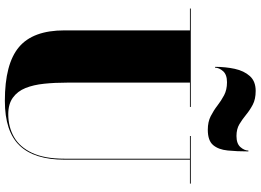

<svg xmlns="http://www.w3.org/2000/svg" viewBox="-161 -896 1072 790"><g transform="rotate(90 375.0 -501.0)"><path d="M735.5 -750V-746.5H637V-230Q637 -106.5 579 -45.8Q521 15 395 15Q243 15 174 -42.8Q105 -100.5 105 -230V-746.5H15V-750H420V-746.5H320V-240Q320 -190.5 324.5 -146.8Q329 -103 342.2 -70Q355.5 -37 381.8 -18Q408 1 450 1Q502 1 543.5 -22.5Q585 -46 609 -97Q633 -148 633 -230V-746.5H539.5V-750ZM514 -820Q481.5 -820 458 -832Q434.5 -844 414.5 -859.5Q394.5 -875 372 -887Q349.5 -899 318.5 -899Q287 -899 272.8 -882.8Q258.5 -866.5 258.5 -850H255Q255 -892.5 263.2 -930.8Q271.5 -969 293 -993Q314.5 -1017 354 -1017Q388 -1017 410.8 -1005Q433.5 -993 452.2 -977.5Q471 -962 491 -950Q511 -938 539.5 -938Q571 -938 585.2 -954.2Q599.5 -970.5 599.5 -987H603Q603 -939.5 599.2 -901.8Q595.5 -864 577 -842Q558.5 -820 514 -820Z"/></g></svg>

Font: Bodoni Moda 48pt Black
Style: Regular
Weight: 900
Designer: Owen Earl
Foundry: indestructible type
Version: Version 2.004